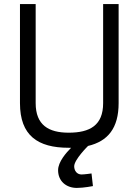

<svg xmlns="http://www.w3.org/2000/svg" viewBox="-20 -716 684 942"><path d="M429 135C429 135 394 140 380 140C357 140 344 121 344 100C344 67 411 1 412 0C509 -23 562 -87 562 -210V-696H486V-210C486 -101 421 -65 317 -65C219 -65 155 -102 155 -210V-696H78V-210C78 -51 165 9 317 9H329C305 33 265 78 265 119C265 173 305 206 357 206C391 206 436 197 436 197Z"/></svg>

Font: TitilliumText22L
Style: 400 wt
Weight: 400
Designer: Campivisivi
Foundry: Campivisivi
Version: 1.000